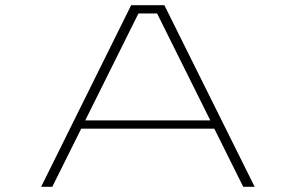

<svg xmlns="http://www.w3.org/2000/svg" viewBox="-20 -720 1140 740"><path d="M961.5 0H917.5L806 -224H293L181.5 0H138.5L485.5 -700H613.5ZM513.5 -668 308.5 -256H790.5L585.5 -668Z"/></svg>

Font: Trispace Expanded Thin
Style: Regular
Weight: 100
Width: 7
Designer: Tyler Finck
Foundry: Etcetera Type Company
Version: Version 1.210; ttfautohint (v1.8.3)